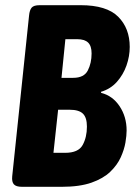

<svg xmlns="http://www.w3.org/2000/svg" viewBox="-20 -720 520 740"><path d="M65 0Q42 0 33.5 -9.5Q25 -19 27 -40L92 -660Q94 -681 102 -690.5Q110 -700 133 -700H291Q391 -700 435.5 -655.5Q480 -611 480 -539Q480 -503 467.5 -467.5Q455 -432 430.5 -404.5Q406 -377 369 -366L370 -362Q414 -351 441 -310.5Q468 -270 468 -217Q468 -198 463.5 -171Q459 -144 445.5 -114Q432 -84 405 -58Q378 -32 332.5 -16Q287 0 218 0ZM217 -420H262Q304 -420 318.5 -448.5Q333 -477 333 -514Q333 -543 319.5 -556Q306 -569 277 -569H232ZM186 -131H231Q282 -131 298.5 -161Q315 -191 315 -232Q315 -267 299.5 -282Q284 -297 249 -297H204Z"/></svg>

Font: Asap Condensed
Style: Bold Italic
Weight: 700
Width: 3
Italic angle: -6°
Designer: Pablo Cosgaya
Foundry: Omnibus-Type
Version: Version 3.001; ttfautohint (v1.8.4.7-5d5b)